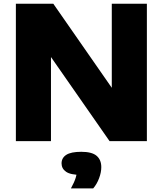

<svg xmlns="http://www.w3.org/2000/svg" viewBox="-20 -760 876 1034"><path d="M65.5 0V-740H267L614.5 -240.5H582V-740H771V0H570L222 -499.5H254.5V0ZM362 254.5Q381 220 388 196.2Q395 172.5 395 146.5L431.5 182H418.5Q360 182 335.8 165Q311.5 148 311.5 120Q311.5 90.5 336.8 74Q362 57.5 418 57.5Q475 57.5 500.2 79Q525.5 100.5 525.5 140Q525.5 168.5 513.5 200.2Q501.5 232 482 254.5Z"/></svg>

Font: Encode Sans SemiExpanded ExtraBold
Style: Regular
Weight: 800
Width: 6
Designer: Multiple Designers
Foundry: Impallari Type
Version: Version 3.002